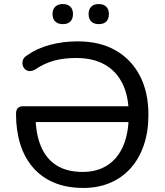

<svg xmlns="http://www.w3.org/2000/svg" viewBox="-20 -918 812 947"><path d="M392 9Q309 9 247 -17Q185 -43 143 -91.5Q101 -140 80 -207Q59 -274 59 -356Q59 -375 67.5 -384.5Q76 -394 93 -394H642V-316H130L155 -354Q155 -262 181 -198.5Q207 -135 258.5 -102.5Q310 -70 388 -70Q459 -70 510 -103Q561 -136 588 -199Q615 -262 615 -353Q615 -443 584.5 -505Q554 -567 496.5 -599.5Q439 -632 355 -632Q294 -632 245.5 -618.5Q197 -605 153 -575Q137 -566 124 -567.5Q111 -569 102.5 -577.5Q94 -586 91.5 -598.5Q89 -611 93.5 -623Q98 -635 112 -644Q161 -679 225.5 -696.5Q290 -714 364 -714Q471 -714 548.5 -670.5Q626 -627 669 -546Q712 -465 712 -352Q712 -269 689.5 -202.5Q667 -136 624.5 -88.5Q582 -41 523 -16Q464 9 392 9ZM467 -799Q443 -799 430 -812Q417 -825 417 -849Q417 -872 430 -885Q443 -898 467 -898Q491 -898 504 -885Q517 -872 517 -849Q517 -825 504.5 -812Q492 -799 467 -799ZM290 -799Q266 -799 252.5 -812Q239 -825 239 -849Q239 -872 252.5 -885Q266 -898 290 -898Q314 -898 327 -885Q340 -872 340 -849Q340 -825 327 -812Q314 -799 290 -799Z"/></svg>

Font: Nunito Medium
Style: Regular
Weight: 500
Designer: Vernon Adams
Foundry: Vernon Adams
Version: Version 3.602